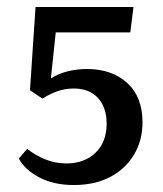

<svg xmlns="http://www.w3.org/2000/svg" viewBox="-20 -521 469 551"><path d="M171 -52Q222 -52 254 -82.5Q286 -113 286 -166Q286 -213 261 -240Q236 -267 192 -267Q166 -267 143 -258.5Q120 -250 102 -238L66 -262L82 -501H363L354 -428H140L126 -296Q148 -310 175 -316.5Q202 -323 229 -323Q301 -323 345 -283Q389 -243 389 -170Q389 -118 364.5 -77Q340 -36 296 -13Q252 10 192 10Q134 10 92.5 -12Q51 -34 34 -66L58 -94Q80 -76 109 -64Q138 -52 171 -52Z"/></svg>

Font: Yrsa Medium
Style: Regular
Weight: 500
Designer: Anna Giedrys (Yrsa+Rasa design), David Brezina (Yrsa art-direction, Rasa art-direction, design)
Foundry: Rosetta Type Foundry
Version: Version 2.004